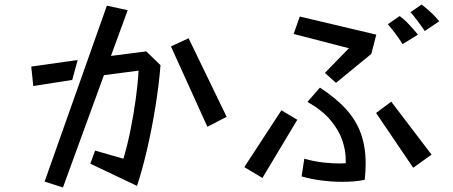

<svg xmlns="http://www.w3.org/2000/svg" viewBox="-20 -795 2000 848"><path d="M400 -130 525 -94Q542 -150 556 -219Q570 -288 579.5 -357Q589 -426 592 -483L439 -463L258 33L177 7L452 -770L544 -750L470 -548L626 -568L689 -507Q682 -420 666.5 -324Q651 -228 630 -137Q609 -46 585 26L379 -72ZM735 -590 813 -626 981 -279 896 -235ZM118 -501 323 -530 299 -442 127 -415Z M1856 -658Q1844 -676 1825 -701.5Q1806 -727 1793 -741L1842 -775Q1862 -760 1883 -740.5Q1904 -721 1920 -701ZM1758 -600Q1745 -622 1726 -647Q1707 -672 1693 -688L1745 -724Q1764 -711 1786.5 -687Q1809 -663 1826 -642ZM1415 -473 1521 -582 1277 -645 1304 -722 1642 -642 1620 -557 1464 -429ZM1324 -94Q1371 -81 1411 -77Q1451 -73 1479 -73Q1487 -73 1494.5 -73.5Q1502 -74 1507 -74V-89Q1507 -131 1491.5 -176Q1476 -221 1439.5 -264.5Q1403 -308 1338 -345L1393 -408Q1465 -361 1509.5 -311.5Q1554 -262 1574.5 -203.5Q1595 -145 1595 -72Q1595 -56 1594 -38Q1593 -20 1591 -1Q1551 8 1491 8Q1446 8 1399 2Q1352 -4 1312 -16ZM1641 -296 1708 -346 1886 -112 1805 -54ZM1223 -308 1293 -266 1139 -9 1059 -57Z"/></svg>

Font: Stick
Style: Regular
Weight: 400
Designer: Fontworks Inc.
Foundry: Fontworks Inc.
Version: Version 1.100